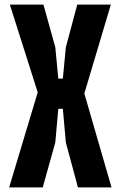

<svg xmlns="http://www.w3.org/2000/svg" viewBox="-20 -820 528 840"><path d="M20 0 145 -416 23 -800H170L222 -613L235 -476H255L268 -613L318 -800H465L349 -411L468 0H321L268 -197L255 -344H235L222 -197L167 0Z"/></svg>

Font: Big Shoulders Display Black
Style: Regular
Weight: 900
Designer: Patric King
Foundry: XO Type Co
Version: Version 1.000; ttfautohint (v1.8.2)